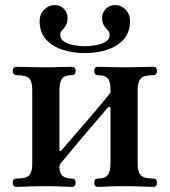

<svg xmlns="http://www.w3.org/2000/svg" viewBox="-20 -736 668 756"><path d="M46 0Q30 0 30 -17Q30 -33 46 -33Q84 -33 95.5 -46.5Q107 -60 107 -90V-383Q107 -413 95.5 -426.5Q84 -440 46 -440Q30 -440 30 -457Q30 -473 46 -473Q53 -473 74 -472.5Q95 -472 119.5 -471.5Q144 -471 161 -471Q179 -471 199.5 -471.5Q220 -472 237.5 -472.5Q255 -473 262 -473Q278 -473 278 -457Q278 -440 262 -440Q235 -440 224.5 -426.5Q214 -413 214 -381V-148Q214 -142 217 -141Q220 -140 224 -146Q228 -151 246 -172Q264 -193 290 -222.5Q316 -252 341.5 -282.5Q367 -313 386.5 -336Q406 -359 411 -366Q413 -368 414 -370Q415 -372 415 -376V-383Q415 -415 404 -427.5Q393 -440 366 -440Q351 -440 351 -457Q351 -473 366 -473Q374 -473 391.5 -472.5Q409 -472 430 -471.5Q451 -471 468 -471Q486 -471 510 -471.5Q534 -472 555 -472.5Q576 -473 583 -473Q598 -473 598 -457Q598 -440 583 -440Q546 -440 534 -426.5Q522 -413 522 -383V-90Q522 -60 534 -46.5Q546 -33 583 -33Q598 -33 598 -17Q598 0 583 0Q576 0 555 -1Q534 -2 510 -2.5Q486 -3 468 -3Q451 -3 430 -2.5Q409 -2 391.5 -1Q374 0 366 0Q351 0 351 -17Q351 -33 366 -33Q393 -33 404 -46.5Q415 -60 415 -92V-307Q415 -314 411.5 -315Q408 -316 403 -311Q397 -304 378.5 -282Q360 -260 334.5 -230.5Q309 -201 284.5 -171.5Q260 -142 242 -120.5Q224 -99 219 -93Q216 -89 215 -85Q214 -81 214 -79Q214 -54 226.5 -43.5Q239 -33 262 -33Q278 -33 278 -17Q278 0 262 0Q255 0 237.5 -1Q220 -2 199.5 -2.5Q179 -3 161 -3Q144 -3 119.5 -2.5Q95 -2 74 -1Q53 0 46 0ZM314 -527Q267 -527 226.5 -540Q186 -553 161 -581Q136 -609 136 -653Q136 -680 154 -698Q172 -716 195 -716Q218 -716 232 -701Q246 -686 246 -666Q246 -647 239 -635.5Q232 -624 224.5 -616.5Q217 -609 217 -599Q217 -581 234.5 -571Q252 -561 275 -557.5Q298 -554 314 -554Q331 -554 354 -557.5Q377 -561 394.5 -571Q412 -581 412 -599Q412 -609 404.5 -616.5Q397 -624 389.5 -635.5Q382 -647 382 -666Q382 -686 396.5 -701Q411 -716 434 -716Q457 -716 474.5 -698Q492 -680 492 -653Q492 -609 467 -581Q442 -553 401.5 -540Q361 -527 314 -527Z"/></svg>

Font: Zen Antique Soft
Style: Regular
Weight: 400
Designer: Yoshimichi Ohira
Foundry: Positype
Version: Version 1.001